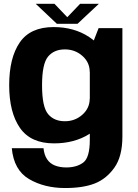

<svg xmlns="http://www.w3.org/2000/svg" viewBox="-20 -738 712 993"><path d="M317 234.5Q409.5 234.5 469.8 211Q530 187.5 571.5 129.2Q613 71 613 -32V-592.5H490L444.5 -476V-15Q444.5 77 410.8 102.5Q377 128 322.5 128Q290 128 264.2 118Q238.5 108 223.5 85.5Q208.5 63 205 28.5H41Q51.5 142 130.5 188.2Q209.5 234.5 317 234.5ZM259 3.5Q365 3.5 442 -45Q519 -93.5 519 -154L444 -228Q444 -178.5 406 -144.8Q368 -111 315.5 -111Q259.5 -111 228.5 -148.2Q197.5 -185.5 197.5 -297Q197.5 -408 228.5 -445.2Q259.5 -482.5 315.5 -482.5Q368 -482.5 406 -449Q444 -415.5 444 -366.5L518.5 -435.5Q518.5 -495.5 440.8 -546.8Q363 -598 257 -598Q136.5 -598 82 -518.2Q27.5 -438.5 27.5 -297.5Q27.5 -157 83 -76.8Q138.5 3.5 259 3.5ZM274 -615H381L491.5 -718.5H394.5L328 -649L261.5 -718.5H164.5Z"/></svg>

Font: Anybody Thin
Style: Bold
Weight: 700
Version: Version 1.113;gftools[0.9.25]